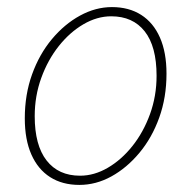

<svg xmlns="http://www.w3.org/2000/svg" viewBox="-20 -510 532 542"><path d="M204 12Q156 12 121.5 -10Q87 -32 68.5 -74Q50 -116 50 -176Q50 -243 70.5 -300Q91 -357 126.5 -399.5Q162 -442 206 -466Q250 -490 296 -490Q344 -490 378.5 -468Q413 -446 431.5 -404Q450 -362 450 -302Q450 -235 429.5 -178Q409 -121 373.5 -78.5Q338 -36 294.5 -12Q251 12 204 12ZM206 -14Q246 -14 284.5 -36.5Q323 -59 354 -98Q385 -137 403.5 -188Q422 -239 422 -296Q422 -379 388.5 -421.5Q355 -464 294 -464Q254 -464 215.5 -441.5Q177 -419 146 -380Q115 -341 96.5 -290Q78 -239 78 -182Q78 -100 111.5 -57Q145 -14 206 -14Z"/></svg>

Font: Source Sans 3 VF
Style: Italic
Weight: 200
Italic angle: -11°
Designer: Paul D. Hunt
Foundry: Adobe Systems Incorporated
Version: Version 3.042;hotconv 1.0.118;makeotfexe 2.5.65603